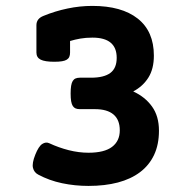

<svg xmlns="http://www.w3.org/2000/svg" viewBox="-20 -610 640 641"><path d="M107.9 -26.9Q93.8 -34.2 90.1 -49.6Q86.4 -64.9 97.7 -93.3Q108.9 -121.6 121.1 -129.4Q133.3 -137.2 144.5 -131.8Q175.8 -117.2 209.5 -108.6Q243.2 -100.1 275.4 -100.1Q328.1 -100.1 354 -119.6Q379.9 -139.2 379.9 -174.8Q379.9 -210 358.9 -227.8Q337.9 -245.6 296.9 -245.6H246.6Q238.3 -245.6 232.4 -248Q226.6 -250.5 222.9 -256.3Q219.2 -262.2 217.5 -272.2Q215.8 -282.2 215.8 -297.9Q215.8 -313.5 217.5 -323.7Q219.2 -334 222.9 -339.8Q226.6 -345.7 232.4 -348.1Q238.3 -350.6 246.6 -350.6H283.7Q327.1 -350.6 348.4 -366.5Q369.6 -382.3 369.6 -417Q369.6 -484.4 288.6 -484.4Q266.6 -484.4 248.3 -481.2Q230 -478 213.9 -473.1V-434.6Q213.9 -426.3 211.4 -420.4Q209 -414.6 203.1 -410.9Q197.3 -407.2 187 -405.5Q176.8 -403.8 161.1 -403.8Q129.9 -403.8 115.7 -410.9Q101.6 -418 101.6 -434.6V-525.9Q101.6 -547.9 125.5 -557.1Q163.6 -572.8 205.1 -581.5Q246.6 -590.3 288.1 -590.3Q386.2 -590.3 439.9 -547.9Q493.7 -505.4 493.7 -424.3Q493.7 -379.9 475.3 -350.8Q457 -321.8 424.8 -304.7Q464.4 -286.6 487.5 -254.4Q510.7 -222.2 510.7 -173.8Q510.7 -127.4 494.4 -92.8Q478 -58.1 447.5 -35.2Q417 -12.2 373.5 -0.7Q330.1 10.7 275.4 10.7Q230 10.7 187.3 1.7Q144.5 -7.3 107.9 -26.9Z"/></svg>

Font: Courier Prime
Style: Bold
Weight: 700
Monospace: yes
Designer: Alan Dague-Greene
Foundry: Quote-Unquote Apps
Version: Version 1.202